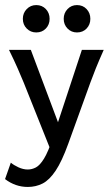

<svg xmlns="http://www.w3.org/2000/svg" viewBox="-26 -572 439 764"><path d="M84.5 171.9Q35.2 171.9 -5.9 140.6L17.1 75.2Q28.3 85 47.4 93.8Q66.4 102.5 84.5 102.5Q101.1 102.5 116.9 94.2Q132.8 85.9 149.4 58.8Q166 31.7 184.6 -24.4L299.8 -373.5H386.7Q367.7 -330.6 355.2 -299.8Q342.8 -269 333.5 -243.2L245.6 0Q220.2 70.3 195.3 107.4Q170.4 144.5 143.6 158.2Q116.7 171.9 84.5 171.9ZM188.5 57.6 68.4 -243.2Q58.1 -268.6 44.4 -299.6Q30.8 -330.6 9.8 -373.5H96.7L224.1 -34.2ZM118.2 -442.9Q95.7 -442.9 80.3 -458.5Q64.9 -474.1 64.9 -497.1Q64.9 -520 80.3 -535.9Q95.7 -551.8 118.2 -551.8Q141.6 -551.8 156.5 -535.9Q171.4 -520 171.4 -497.1Q171.4 -474.1 156.5 -458.5Q141.6 -442.9 118.2 -442.9ZM280.3 -442.9Q257.8 -442.9 242.7 -458.5Q227.5 -474.1 227.5 -497.1Q227.5 -520 242.7 -535.9Q257.8 -551.8 280.3 -551.8Q303.7 -551.8 318.6 -535.9Q333.5 -520 333.5 -497.1Q333.5 -474.1 318.6 -458.5Q303.7 -442.9 280.3 -442.9Z"/></svg>

Font: Harmattan Medium
Style: Regular
Weight: 500
Designer: George W. Nuss III and SIL International
Foundry: SIL International
Version: Version 4.000